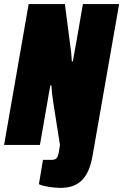

<svg xmlns="http://www.w3.org/2000/svg" viewBox="-25 -708 602 938"><path d="M269 210Q258 210 237 208Q216 206 195.5 201.5Q175 197 165 192L185 73H227Q247 73 254 61.5Q261 50 265 19L268 0L235 -209Q232 -229 229.5 -250Q227 -271 226 -291H221Q218 -275 213.5 -249.5Q209 -224 206 -206L170 0H-5L115 -688H292L319 -480Q321 -469 322 -458Q323 -447 324 -434.5Q325 -422 326 -408H331Q334 -427 339.5 -457Q345 -487 349 -509L380 -688H557L428 48Q420 96 405.5 127.5Q391 159 370.5 177Q350 195 324.5 202.5Q299 210 269 210Z"/></svg>

Font: Archivo ExtraCondensed Black
Style: Italic
Weight: 900
Width: 2
Italic angle: -10°
Designer: Hector Gatti
Foundry: Omnibus-Type
Version: Version 2.001